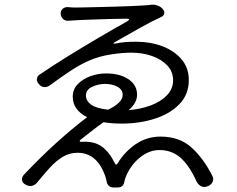

<svg xmlns="http://www.w3.org/2000/svg" viewBox="-20 -784 1040 842"><path d="M246 -722Q245 -736 254 -744.5Q263 -753 277 -753Q284 -752 292 -751.5Q300 -751 310 -751Q318 -751 346 -751.5Q374 -752 412 -753Q450 -754 489.5 -755Q529 -756 561 -757.5Q593 -759 607 -760Q624 -761 629.5 -761.5Q635 -762 641 -763Q655 -765 670 -760Q685 -755 694 -744Q703 -733 700 -723Q697 -713 684 -708Q644 -690 593.5 -661.5Q543 -633 485 -600Q477 -596 477.5 -594Q478 -592 487 -593Q510 -598 530.5 -599.5Q551 -601 577 -601Q640 -601 692.5 -581Q745 -561 776.5 -523.5Q808 -486 808 -433Q808 -370 767 -327.5Q726 -285 659 -263.5Q592 -242 514 -242Q470 -242 434 -248Q408 -230 381.5 -209Q355 -188 333 -171Q324 -162 337 -162Q392 -166 426 -141.5Q460 -117 483 -69Q489 -56 496 -68Q527 -119 575.5 -152Q624 -185 684 -185Q767 -185 819.5 -137.5Q872 -90 910 -15Q918 -1 913 12Q908 25 893 32L890 33Q875 39 862.5 33Q850 27 842 12Q811 -57 772.5 -91.5Q734 -126 679 -126Q633 -126 591.5 -91.5Q550 -57 530 -4Q527 4 526.5 7.5Q526 11 525 15Q523 25 516 31.5Q509 38 498 38H475Q465 38 457.5 31Q450 24 448 14Q447 10 446.5 6.5Q446 3 444 -4Q409 -114 320 -114Q284 -114 254 -95.5Q224 -77 197.5 -47.5Q171 -18 144 15Q134 28 120 31Q106 34 91 25Q78 18 76.5 5Q75 -8 86 -19Q158 -95 227 -157.5Q296 -220 362 -270Q299 -302 299 -360Q299 -392 320.5 -414.5Q342 -437 375.5 -449.5Q409 -462 445 -462Q506 -462 543.5 -436.5Q581 -411 581 -369Q581 -349 571 -332Q561 -315 544 -301Q596 -305 640.5 -321.5Q685 -338 712 -366Q739 -394 739 -432Q739 -470 713.5 -497Q688 -524 646.5 -538.5Q605 -553 556 -553Q514 -553 464.5 -545Q415 -537 375 -520Q333 -502 292.5 -475.5Q252 -449 199 -410Q187 -401 173.5 -402Q160 -403 150 -416Q140 -427 142 -439.5Q144 -452 157 -459Q211 -496 276.5 -536.5Q342 -577 410 -617Q478 -657 537 -690Q547 -696 545.5 -699.5Q544 -703 533 -702Q500 -702 455.5 -700.5Q411 -699 365 -697.5Q319 -696 280 -693Q266 -692 257 -700.5Q248 -709 246 -722ZM454 -303Q482 -316 500 -332.5Q518 -349 518 -368Q518 -391 495 -403.5Q472 -416 440 -416Q412 -416 384.5 -403.5Q357 -391 357 -365Q357 -342 379 -325.5Q401 -309 454 -303Z"/></svg>

Font: Chiron GoRound TC N
Style: Regular
Weight: 350
Designer: Ryoko NISHIZUKA 西塚涼子 (kana, bopomofo & ideographs); Paul D. Hunt (Latin, Greek & Cyrillic); Sandoll Communications 산돌커뮤니
Foundry: Adobe
Version: Version 1.000;hotconv 1.1.1;makeotfexe 2.6.0